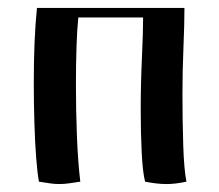

<svg xmlns="http://www.w3.org/2000/svg" viewBox="-20 -457 550 483"><path d="M78 0Q74 -21 71 -60Q68 -99 66.5 -148.5Q65 -198 65 -249Q65 -360 73 -437H444Q444 -396 441.5 -338Q439 -280 439 -220Q439 -151 441 -90.5Q443 -30 449 0Q421 6 399 6Q375 6 345 0Q339 -23 336.5 -72.5Q334 -122 334 -180Q334 -246 337 -311Q340 -376 340 -413H177Q174 -385 172.5 -340.5Q171 -296 171 -243Q171 -180 173.5 -115Q176 -50 182 0Q168 2 155 4Q142 6 129 6Q116 6 104 4Q92 2 78 0Z"/></svg>

Font: Ponomar
Style: Regular
Weight: 400
Version: Version 1.301; ttfautohint (v1.8.4.7-5d5b)